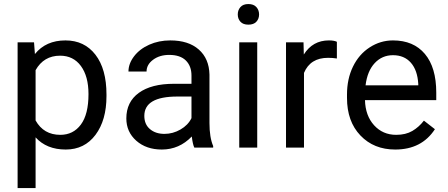

<svg xmlns="http://www.w3.org/2000/svg" viewBox="-20 -741 2247 964"><path d="M514.6 -258.3Q514.6 -137.7 459.5 -64Q404.3 9.8 310.1 9.8Q213.9 9.8 158.7 -51.3V203.1H68.4V-528.3H150.9L155.3 -469.7Q210.4 -538.1 308.6 -538.1Q403.8 -538.1 459.2 -466.3Q514.6 -394.5 514.6 -266.6ZM424.3 -268.6Q424.3 -357.9 386.2 -409.7Q348.1 -461.4 281.7 -461.4Q199.7 -461.4 158.7 -388.7V-136.2Q199.2 -64 282.7 -64Q347.7 -64 386 -115.5Q424.3 -167 424.3 -268.6Z M955.6 0Q947.8 -15.6 942.9 -55.7Q879.9 9.8 792.5 9.8Q714.4 9.8 664.3 -34.4Q614.3 -78.6 614.3 -146.5Q614.3 -229 677 -274.7Q739.7 -320.3 853.5 -320.3H941.4V-361.8Q941.4 -409.2 913.1 -437.3Q884.8 -465.3 829.6 -465.3Q781.2 -465.3 748.5 -440.9Q715.8 -416.5 715.8 -381.8H625Q625 -421.4 653.1 -458.3Q681.2 -495.1 729.2 -516.6Q777.3 -538.1 835 -538.1Q926.3 -538.1 978 -492.4Q1029.8 -446.8 1031.7 -366.7V-123.5Q1031.7 -50.8 1050.3 -7.8V0ZM805.7 -68.8Q848.1 -68.8 886.2 -90.8Q924.3 -112.8 941.4 -147.9V-256.3H870.6Q704.6 -256.3 704.6 -159.2Q704.6 -116.7 732.9 -92.8Q761.2 -68.8 805.7 -68.8Z M1271.5 0H1181.2V-528.3H1271.5ZM1173.8 -668.5Q1173.8 -690.4 1187.3 -705.6Q1200.7 -720.7 1227.1 -720.7Q1253.4 -720.7 1267.1 -705.6Q1280.8 -690.4 1280.8 -668.5Q1280.8 -646.5 1267.1 -631.8Q1253.4 -617.2 1227.1 -617.2Q1200.7 -617.2 1187.3 -631.8Q1173.8 -646.5 1173.8 -668.5Z M1671.4 -447.3Q1650.9 -450.7 1627 -450.7Q1538.1 -450.7 1506.3 -375V0H1416V-528.3H1503.9L1505.4 -467.3Q1549.8 -538.1 1631.3 -538.1Q1657.7 -538.1 1671.4 -531.2Z M1964.4 9.8Q1856.9 9.8 1789.6 -60.8Q1722.2 -131.3 1722.2 -249.5V-266.1Q1722.2 -344.7 1752.2 -406.5Q1782.2 -468.3 1836.2 -503.2Q1890.1 -538.1 1953.1 -538.1Q2056.2 -538.1 2113.3 -470.2Q2170.4 -402.3 2170.4 -275.9V-238.3H1812.5Q1814.5 -160.2 1858.2 -112.1Q1901.9 -64 1969.2 -64Q2017.1 -64 2050.3 -83.5Q2083.5 -103 2108.4 -135.3L2163.6 -92.3Q2097.2 9.8 1964.4 9.8ZM1953.1 -463.9Q1898.4 -463.9 1861.3 -424.1Q1824.2 -384.3 1815.4 -312.5H2080.1V-319.3Q2076.2 -388.2 2043 -426Q2009.8 -463.9 1953.1 -463.9Z"/></svg>

Font: Vazir
Style: Regular
Weight: 400
Designer: Saber Rastikerdar
Foundry: Saber Rastikerdar
Version: Version 30.0.0